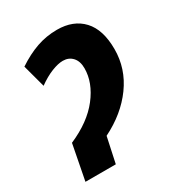

<svg xmlns="http://www.w3.org/2000/svg" viewBox="-141 -646 673 734"><g transform="rotate(-30 196.0 -279.0)"><path d="M53 -155Q143 -194 190 -254.5Q237 -315 237 -378Q237 -409 221 -426.5Q205 -444 179 -444Q158 -444 129 -432.5Q100 -421 68 -398L41 -498Q86 -528 129 -543Q172 -558 219 -558Q291 -558 332 -514Q373 -470 373 -384Q373 -298 321.5 -227Q270 -156 181 -112L157 0H23Z"/></g></svg>

Font: Noto Sans Display Ex Bold Cond
Style: Italic
Weight: 800
Width: 3
Italic angle: -12°
Designer: Monotype Design team
Foundry: Monotype Imaging Inc.
Version: Version 1.000